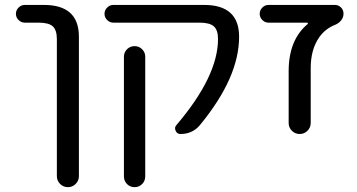

<svg xmlns="http://www.w3.org/2000/svg" viewBox="-20 -567 1457 783"><path d="M81.1 -474.6Q66.4 -474.6 55.7 -485.4Q44.9 -496.1 44.9 -510.7Q44.9 -525.4 55.7 -536.1Q66.4 -546.9 81.1 -546.9H159.2Q301.8 -546.9 301.8 -417V151.4Q301.8 169.9 288.6 183.1Q275.4 196.3 256.8 196.3Q238.3 196.3 225.1 183.1Q211.9 169.9 211.9 151.4V-407.2Q211.9 -444.3 195.3 -459.5Q178.7 -474.6 137.7 -474.6Z M812.5 -546.9Q955.1 -546.9 955.1 -417Q955.1 -251 795.9 -57.6Q765.6 -20.5 715.8 -20.5Q702.1 -20.5 696.3 -33.7Q690.4 -46.9 699.2 -56.6Q869.1 -255.9 869.1 -408.2Q869.1 -444.3 852.1 -459.5Q835 -474.6 794.9 -474.6H442.4Q427.7 -474.6 417 -485.4Q406.2 -496.1 406.2 -510.7Q406.2 -525.4 417 -536.1Q427.7 -546.9 442.4 -546.9ZM485.4 152.3V-335.9Q485.4 -353.5 498 -366.2Q510.7 -378.9 528.8 -378.9Q546.9 -378.9 559.6 -366.2Q572.3 -353.5 572.3 -335.9V152.3Q572.3 170.9 559.6 183.6Q546.9 196.3 528.8 196.3Q510.7 196.3 498 183.6Q485.4 170.9 485.4 152.3Z M1234.4 -468.8Q1236.3 -469.7 1235.4 -472.2Q1234.4 -474.6 1232.4 -474.6H1075.2Q1060.5 -474.6 1049.8 -485.4Q1039.1 -496.1 1039.1 -510.7Q1039.1 -525.4 1049.8 -536.1Q1060.5 -546.9 1075.2 -546.9H1345.7Q1360.4 -546.9 1370.6 -536.6Q1380.9 -526.4 1380.9 -511.2Q1380.9 -496.1 1371.1 -483.9Q1361.3 -471.7 1346.7 -465.8Q1306.6 -450.2 1281.2 -414.1Q1247.1 -364.3 1247.1 -290V-65.4Q1247.1 -46.9 1233.9 -33.7Q1220.7 -20.5 1202.1 -20.5Q1183.6 -20.5 1170.4 -33.7Q1157.2 -46.9 1157.2 -65.4V-276.4Q1157.2 -404.3 1234.4 -468.8Z"/></svg>

Font: Gen Jyuu GothicX Regular
Style: Regular
Weight: 400
Designer: [Source Han Sans]
Ryoko NISHIZUKA  (kana & ideographs); Paul D. Hunt (Latin, Greek & Cyrillic); Wenlong ZHANG  (bopomofo
Version: Version 1.002.20150607